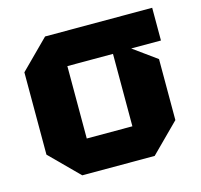

<svg xmlns="http://www.w3.org/2000/svg" viewBox="-87 -654 783 748"><g transform="rotate(-15 305.0 -280.0)"><path d="M42 -114V-446L156 -560H588V-428H468L562 -360V-114L448 0H156ZM210 -134H394V-426H210Z"/></g></svg>

Font: Tektur
Style: Bold
Weight: 700
Designer: Adam Jagosz
Foundry: Adam Jagosz
Version: Version 1.005;gftools[0.9.30]